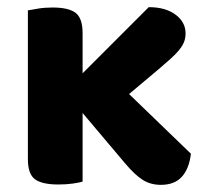

<svg xmlns="http://www.w3.org/2000/svg" viewBox="-20 -509 582 537"><path d="M211 -304 396 -489Q443 -489 471 -468Q499 -447 499 -416Q499 -402 494.5 -391Q490 -380 480.5 -368.5Q471 -357 456.5 -344Q442 -331 422 -314L341 -246L514 -79Q509 -37 488.5 -14.5Q468 8 430 8Q401 8 379 -6Q357 -20 330 -52L211 -193V-1Q201 2 183 4.5Q165 7 143 7Q98 7 78 -7.5Q58 -22 58 -64V-480Q69 -482 87 -485Q105 -488 127 -488Q172 -488 191.5 -473Q211 -458 211 -416Z"/></svg>

Font: Baloo Tammudu 2
Style: Bold
Weight: 700
Designer: Maithili Shingre, Omkar Shende and Ek Type
Foundry: Ek Type
Version: Version 1.640;hotconv 1.0.111;makeotfexe 2.5.65597; ttfautoh